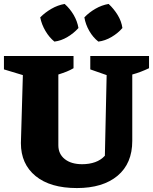

<svg xmlns="http://www.w3.org/2000/svg" viewBox="-26 -941 776 974"><path d="M364 13Q229 13 154.5 -48Q80 -109 80 -215L90 -560L-6 -589V-657H347V-595Q330 -585 312.5 -578Q295 -571 270 -563V-204Q270 -160 302.5 -134Q335 -108 391 -108Q427 -108 456.5 -118.5Q486 -129 506 -151L515 -560L432 -589V-657H730V-595Q709 -585 688 -577Q667 -569 645 -563V-226Q645 -112 570.5 -49.5Q496 13 364 13ZM302 -921Q329 -897 347.5 -865.5Q366 -834 372 -799Q349 -773 316.5 -753.5Q284 -734 250 -730Q224 -751 204.5 -784Q185 -817 178 -853Q203 -878 235 -896.5Q267 -915 302 -921ZM525 -921Q551 -897 570.5 -865.5Q590 -834 595 -799Q573 -773 540 -753.5Q507 -734 473 -730Q446 -751 427 -784Q408 -817 402 -853Q426 -878 458 -896.5Q490 -915 525 -921Z"/></svg>

Font: Piazzolla SC ExtraBold
Style: Regular
Weight: 800
Designer: Juan Pablo del Peral
Foundry: Huerta Tipografica
Version: Version 1.330